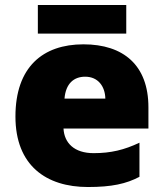

<svg xmlns="http://www.w3.org/2000/svg" viewBox="-20 -741 658 771"><path d="M487 -721H132V-606H487ZM315 -563C152 -563 42 -472 42 -273C42 -76 166 10 333 10C429 10 487 -3 540 -31V-168C479 -139 425 -126 356 -126C278 -126 238 -167 235 -225H576V-310C576 -479 476 -563 315 -563ZM322 -433C374 -433 402 -394 403 -345H239C244 -406 277 -433 322 -433Z"/></svg>

Font: Noto Sans Thai Looped Black
Style: Regular
Weight: 900
Designer: Sasikarn Vongin, Ben Mitchell
Foundry: The Fontpad Ltd
Version: Version 1.001